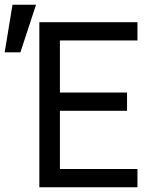

<svg xmlns="http://www.w3.org/2000/svg" viewBox="-54 -794 674 814"><path d="M112.8 0H528.8V-77.6H200V-324.2H484.6V-401.8H200V-622.4H528.8V-700H112.8ZM98.8 -774H-1L-34.2 -572H32.4Z"/></svg>

Font: CommitMonoV142 ExtLt
Style: Regular
Weight: 200
Monospace: yes
Designer: Eigil Nikolajsen
Foundry: Eigil Nikolajsen
Version: Version 1.142